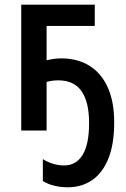

<svg xmlns="http://www.w3.org/2000/svg" viewBox="-20 -561 542 825"><path d="M387.2 -541V-449.7H180.2V-301.8Q196.3 -306.2 212.2 -308.1Q228 -310.1 243.2 -310.1Q313 -310.1 364 -278.6Q415 -247.1 442.9 -185.8Q470.7 -124.5 470.7 -34.7Q470.7 58.1 445.8 120.1Q420.9 182.1 376 212.9Q331.1 243.7 271.5 243.7Q240.7 243.7 214.4 237.3Q188 231 164.1 217.3V122.6Q183.6 135.3 207.3 142.6Q231 149.9 255.4 149.9Q306.6 149.9 334.7 105Q362.8 60.1 362.8 -32.7Q362.8 -122.1 330.6 -168.9Q298.3 -215.8 229.5 -215.8Q217.8 -215.8 204.8 -214.1Q191.9 -212.4 180.2 -209V0H71.3V-541Z"/></svg>

Font: Open Sans SemiCondensed SemiBold
Style: Regular
Weight: 600
Width: 4
Designer: Monotype Design Team
Foundry: Monotype Imaging Inc.
Version: Version 3.000